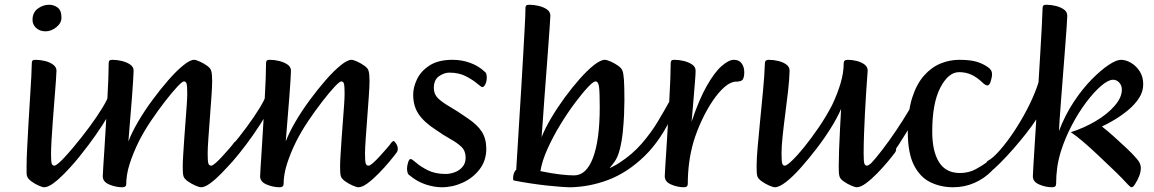

<svg xmlns="http://www.w3.org/2000/svg" viewBox="-20 -776 4863 809"><path d="M172 -644Q148 -644 132.5 -658Q117 -672 117 -692Q117 -723 139 -739.5Q161 -756 187 -756Q207 -756 223 -744Q239 -732 239 -701Q239 -679 217.5 -661.5Q196 -644 172 -644ZM166 13Q159 13 143 6Q127 -1 112 -12Q97 -23 94 -34Q92 -39 92 -49Q92 -59 92 -77Q92 -106 94.5 -153.5Q97 -201 100 -256Q103 -311 106.5 -363Q110 -415 112 -455Q114 -495 114 -510Q114 -517 117 -520.5Q120 -524 129 -524Q149 -524 169.5 -519Q190 -514 204 -503.5Q218 -493 218 -478Q218 -467 215.5 -434Q213 -401 209.5 -356.5Q206 -312 202.5 -266Q199 -220 197 -183Q195 -146 195 -129Q195 -95 198 -86.5Q201 -78 209 -78Q215 -78 228 -89.5Q241 -101 256.5 -117.5Q272 -134 285.5 -150Q299 -166 306 -174Q312 -182 314 -182Q319 -182 325.5 -171Q332 -160 332 -148Q332 -139 327 -132Q316 -117 295.5 -93Q275 -69 251 -44.5Q227 -20 204.5 -3.5Q182 13 166 13Z M254 -52Q249 -47 237.5 -51Q226 -55 217 -61.5Q208 -68 212 -72Q250 -109 287.5 -153.5Q325 -198 357 -241.5Q389 -285 411 -321Q433 -357 438 -376Q441 -387 449.5 -381Q458 -375 463.5 -361Q469 -347 463 -336Q440 -293 411.5 -249Q383 -205 353.5 -166Q324 -127 298 -97Q272 -67 254 -52Z M495 13Q468 13 440.5 1.5Q413 -10 413 -33Q413 -40 415 -71.5Q417 -103 420 -148.5Q423 -194 426 -247Q429 -300 432 -351Q435 -402 436.5 -444Q438 -486 438 -510Q438 -517 441 -520.5Q444 -524 454 -524Q473 -524 493.5 -519Q514 -514 528.5 -504Q543 -494 543 -478Q543 -468 541 -437Q539 -406 536 -365.5Q533 -325 529.5 -285.5Q526 -246 524 -217Q522 -188 521 -180Q535 -217 561.5 -262.5Q588 -308 621.5 -353.5Q655 -399 689 -438Q723 -477 752 -500.5Q781 -524 798 -524Q805 -524 821 -517Q837 -510 852.5 -499Q868 -488 870 -477Q874 -465 874 -434Q874 -412 871 -370.5Q868 -329 864.5 -281.5Q861 -234 858 -192.5Q855 -151 855 -129Q855 -96 858 -87Q861 -78 870 -78Q876 -78 889 -89.5Q902 -101 917.5 -118Q933 -135 946.5 -150.5Q960 -166 966 -175Q973 -182 975 -182Q979 -182 986 -171Q993 -160 993 -149Q993 -139 988 -133Q977 -118 956.5 -93.5Q936 -69 912 -44.5Q888 -20 865.5 -3.5Q843 13 827 13Q820 13 803.5 6Q787 -1 771.5 -12Q756 -23 753 -34Q751 -41 750.5 -51.5Q750 -62 750 -77Q750 -94 752 -125Q754 -156 756.5 -193.5Q759 -231 762 -268Q765 -305 767 -335.5Q769 -366 769 -382Q769 -415 766 -424Q763 -433 755 -433Q748 -433 726.5 -410Q705 -387 675.5 -349Q646 -311 616 -266.5Q586 -222 564 -178Q540 -129 526 -84.5Q512 -40 512 -1Q512 13 495 13Z M917 -52Q912 -47 900.5 -51Q889 -55 880 -61.5Q871 -68 875 -72Q913 -109 950.5 -153.5Q988 -198 1020 -241.5Q1052 -285 1074 -321Q1096 -357 1101 -376Q1104 -387 1112.5 -381Q1121 -375 1126.5 -361Q1132 -347 1126 -336Q1103 -293 1074.5 -249Q1046 -205 1016.5 -166Q987 -127 961 -97Q935 -67 917 -52Z M1158 13Q1131 13 1103.5 1.5Q1076 -10 1076 -33Q1076 -40 1078 -71.5Q1080 -103 1083 -148.5Q1086 -194 1089 -247Q1092 -300 1095 -351Q1098 -402 1099.5 -444Q1101 -486 1101 -510Q1101 -517 1104 -520.5Q1107 -524 1117 -524Q1136 -524 1156.5 -519Q1177 -514 1191.5 -504Q1206 -494 1206 -478Q1206 -468 1204 -437Q1202 -406 1199 -365.5Q1196 -325 1192.5 -285.5Q1189 -246 1187 -217Q1185 -188 1184 -180Q1198 -217 1224.5 -262.5Q1251 -308 1284.5 -353.5Q1318 -399 1352 -438Q1386 -477 1415 -500.5Q1444 -524 1461 -524Q1468 -524 1484 -517Q1500 -510 1515.5 -499Q1531 -488 1533 -477Q1537 -465 1537 -434Q1537 -412 1534 -370.5Q1531 -329 1527.5 -281.5Q1524 -234 1521 -192.5Q1518 -151 1518 -129Q1518 -96 1521 -87Q1524 -78 1533 -78Q1539 -78 1552 -89.5Q1565 -101 1580.5 -118Q1596 -135 1609.5 -150.5Q1623 -166 1629 -175Q1636 -182 1638 -182Q1642 -182 1649 -171Q1656 -160 1656 -149Q1656 -139 1651 -133Q1640 -118 1619.5 -93.5Q1599 -69 1575 -44.5Q1551 -20 1528.5 -3.5Q1506 13 1490 13Q1483 13 1466.5 6Q1450 -1 1434.5 -12Q1419 -23 1416 -34Q1414 -41 1413.5 -51.5Q1413 -62 1413 -77Q1413 -94 1415 -125Q1417 -156 1419.5 -193.5Q1422 -231 1425 -268Q1428 -305 1430 -335.5Q1432 -366 1432 -382Q1432 -415 1429 -424Q1426 -433 1418 -433Q1411 -433 1389.5 -410Q1368 -387 1338.5 -349Q1309 -311 1279 -266.5Q1249 -222 1227 -178Q1203 -129 1189 -84.5Q1175 -40 1175 -1Q1175 13 1158 13Z M1842 13Q1809 13 1773 1Q1737 -11 1706 -37Q1699 -41 1697 -50Q1695 -59 1695 -65Q1695 -77 1699.5 -91.5Q1704 -106 1710 -106Q1716 -106 1734 -90Q1752 -74 1783 -58.5Q1814 -43 1858 -43Q1876 -43 1895.5 -50Q1915 -57 1928.5 -72.5Q1942 -88 1942 -112Q1942 -140 1924.5 -157Q1907 -174 1878 -190Q1849 -206 1815 -230Q1767 -261 1744 -295Q1721 -329 1721 -377Q1721 -409 1737.5 -443Q1754 -477 1790.5 -500.5Q1827 -524 1887 -524Q1926 -524 1961.5 -511Q1997 -498 2022 -474Q2028 -470 2029.5 -463Q2031 -456 2031 -450Q2031 -433 2025 -421Q2019 -409 2012 -409Q2008 -409 1990.5 -424Q1973 -439 1943.5 -454.5Q1914 -470 1873 -470Q1852 -470 1830 -455Q1808 -440 1808 -405Q1808 -379 1825.5 -362Q1843 -345 1875 -326.5Q1907 -308 1950 -278Q1992 -250 2010.5 -220.5Q2029 -191 2029 -149Q2029 -100 2001.5 -63.5Q1974 -27 1931 -7Q1888 13 1842 13Z M2385 13Q2353 13 2287 6Q2221 -1 2147 -15Q2142 -16 2142 -23Q2142 -39 2147 -49.5Q2152 -60 2155 -60Q2157 -93 2160.5 -148Q2164 -203 2168 -270Q2172 -337 2176.5 -408Q2181 -479 2184.5 -545Q2188 -611 2191 -662.5Q2194 -714 2194 -742Q2194 -749 2197 -752.5Q2200 -756 2210 -756Q2230 -756 2250.5 -751Q2271 -746 2285 -736Q2299 -726 2299 -710Q2299 -702 2296.5 -668Q2294 -634 2290.5 -584Q2287 -534 2282.5 -476.5Q2278 -419 2274 -364Q2270 -309 2267 -265Q2264 -221 2262 -198Q2276 -234 2302 -278Q2328 -322 2359.5 -365Q2391 -408 2423 -444Q2455 -480 2483 -502Q2511 -524 2529 -524Q2536 -524 2552.5 -517Q2569 -510 2584.5 -499Q2600 -488 2603 -477Q2607 -468 2609 -439.5Q2611 -411 2611 -352Q2611 -328 2609.5 -292.5Q2608 -257 2604 -218.5Q2600 -180 2591.5 -146.5Q2583 -113 2569 -94Q2532 -42 2487 -14.5Q2442 13 2385 13ZM2399 -37Q2451 -37 2479 -112Q2507 -187 2507 -325Q2507 -388 2504 -410.5Q2501 -433 2489 -433Q2480 -433 2456.5 -408Q2433 -383 2402 -341.5Q2371 -300 2340.5 -250Q2310 -200 2287 -149Q2264 -98 2257 -55Q2305 -45 2340 -41Q2375 -37 2399 -37Z M2376 13Q2364 13 2370 6Q2376 -1 2392.5 -10Q2409 -19 2427.5 -27Q2446 -35 2457 -38Q2534 -54 2589 -89.5Q2644 -125 2683.5 -170.5Q2723 -216 2751.5 -263.5Q2780 -311 2803 -353Q2812 -369 2819 -363.5Q2826 -358 2827 -340.5Q2828 -323 2819 -303Q2767 -187 2695 -117.5Q2623 -48 2541.5 -17.5Q2460 13 2376 13Z M2862 13Q2835 13 2808 1.5Q2781 -10 2781 -33Q2781 -41 2783 -72Q2785 -103 2788 -149Q2791 -195 2794 -247.5Q2797 -300 2800 -351Q2803 -402 2804.5 -444Q2806 -486 2806 -510Q2806 -517 2809 -520.5Q2812 -524 2822 -524Q2841 -524 2861.5 -519Q2882 -514 2896.5 -504Q2911 -494 2911 -478Q2911 -465 2908.5 -434Q2906 -403 2903 -367Q2900 -331 2897.5 -302Q2895 -273 2894 -263Q2925 -356 2958 -414Q2991 -472 3021 -498Q3051 -524 3072 -524Q3094 -524 3105 -509Q3116 -494 3116 -471Q3116 -453 3110.5 -442.5Q3105 -432 3082 -432Q3059 -432 3033.5 -410Q3008 -388 2983 -351Q2958 -314 2937 -269Q2916 -224 2902 -178Q2889 -132 2883.5 -88.5Q2878 -45 2878 -1Q2878 13 2862 13Z M3245 13Q3238 13 3221.5 6Q3205 -1 3189.5 -12Q3174 -23 3171 -34Q3169 -41 3168.5 -51.5Q3168 -62 3168 -77Q3168 -107 3172.5 -157.5Q3177 -208 3183 -269.5Q3189 -331 3195 -393.5Q3201 -456 3203 -510Q3203 -524 3219 -524Q3239 -524 3259.5 -519Q3280 -514 3293.5 -504Q3307 -494 3307 -478Q3306 -440 3300.5 -392Q3295 -344 3288.5 -294.5Q3282 -245 3277.5 -201.5Q3273 -158 3273 -129Q3273 -96 3276 -87Q3279 -78 3287 -78Q3295 -78 3317.5 -99.5Q3340 -121 3369.5 -157.5Q3399 -194 3430 -239.5Q3461 -285 3486 -333Q3508 -379 3521.5 -424Q3535 -469 3535 -510Q3535 -524 3552 -524Q3571 -524 3590.5 -519Q3610 -514 3623 -504Q3636 -494 3636 -478Q3636 -476 3634 -450.5Q3632 -425 3629.5 -385.5Q3627 -346 3624.5 -299.5Q3622 -253 3620.5 -208.5Q3619 -164 3619 -129Q3619 -96 3622 -87Q3625 -78 3633 -78Q3639 -78 3652.5 -89.5Q3666 -101 3681.5 -118Q3697 -135 3710 -150.5Q3723 -166 3730 -175Q3736 -182 3738 -182Q3743 -182 3749.5 -171Q3756 -160 3756 -149Q3756 -139 3751 -133Q3740 -118 3719.5 -93.5Q3699 -69 3675 -44.5Q3651 -20 3628.5 -3.5Q3606 13 3590 13Q3583 13 3566.5 6Q3550 -1 3534.5 -12Q3519 -23 3517 -34Q3515 -41 3514.5 -51.5Q3514 -62 3514 -77Q3514 -102 3515.5 -145Q3517 -188 3519.5 -234Q3522 -280 3524 -317Q3508 -280 3480.5 -236Q3453 -192 3419.5 -148.5Q3386 -105 3353 -68Q3320 -31 3291.5 -9Q3263 13 3245 13Z M3669 -40Q3664 -36 3656.5 -44.5Q3649 -53 3644.5 -65Q3640 -77 3645 -82Q3667 -105 3697 -144Q3727 -183 3756.5 -227Q3786 -271 3808.5 -309Q3831 -347 3837 -370Q3840 -376 3846 -365Q3852 -354 3856 -339Q3860 -324 3857 -318Q3832 -272 3800 -219Q3768 -166 3734 -118.5Q3700 -71 3669 -40Z M3996 13Q3944 13 3900.5 -8Q3857 -29 3831 -80Q3805 -131 3805 -221Q3805 -306 3823.5 -364Q3842 -422 3873.5 -457.5Q3905 -493 3943.5 -508.5Q3982 -524 4022 -524Q4067 -524 4094.5 -516Q4122 -508 4144 -492Q4160 -481 4160 -464Q4160 -451 4154.5 -433.5Q4149 -416 4141 -416Q4132 -416 4120 -428Q4097 -450 4073.5 -461Q4050 -472 4021 -472Q3976 -472 3942 -406.5Q3908 -341 3908 -221Q3908 -139 3936.5 -93Q3965 -47 4025 -47Q4062 -47 4092 -63.5Q4122 -80 4136 -91Q4152 -104 4155 -104Q4160 -104 4163.5 -94Q4167 -84 4167 -74Q4167 -64 4159 -56Q4128 -24 4086 -5.5Q4044 13 3996 13Z M4146 -46Q4140 -41 4137 -53Q4134 -65 4135 -80Q4136 -95 4142 -98Q4164 -110 4193 -143Q4222 -176 4252 -221Q4282 -266 4307.5 -315Q4333 -364 4349 -408.5Q4365 -453 4366 -484Q4367 -500 4373 -490Q4379 -480 4383.5 -453Q4388 -426 4386.5 -390Q4385 -354 4371 -318Q4365 -301 4347 -273.5Q4329 -246 4303.5 -213.5Q4278 -181 4249.5 -148.5Q4221 -116 4194 -89Q4167 -62 4146 -46Z M4413 13Q4386 13 4359 1.5Q4332 -10 4332 -33Q4332 -39 4334 -74Q4336 -109 4339.5 -163Q4343 -217 4347 -282Q4351 -347 4355 -415.5Q4359 -484 4363 -547.5Q4367 -611 4369.5 -662Q4372 -713 4373 -742Q4373 -749 4376 -752.5Q4379 -756 4389 -756Q4408 -756 4428.5 -751Q4449 -746 4463 -736Q4477 -726 4477 -710Q4477 -701 4474.5 -664.5Q4472 -628 4468 -576Q4464 -524 4459.5 -466.5Q4455 -409 4451 -357Q4447 -305 4444.5 -268.5Q4442 -232 4442 -224Q4468 -292 4504.5 -347Q4541 -402 4580 -441.5Q4619 -481 4651.5 -502.5Q4684 -524 4703 -524Q4724 -524 4746 -511Q4768 -498 4782.5 -475Q4797 -452 4797 -421Q4797 -390 4779.5 -363Q4762 -336 4734.5 -313Q4707 -290 4677 -272Q4647 -254 4623 -243Q4644 -227 4673 -201Q4702 -175 4728.5 -150Q4755 -125 4768 -109Q4787 -89 4787 -69Q4787 -52 4780 -34Q4773 -16 4763 -1Q4755 13 4748 13Q4743 13 4732 1Q4726 -6 4706.5 -26Q4687 -46 4659 -72.5Q4631 -99 4601 -127.5Q4571 -156 4542 -180.5Q4513 -205 4492 -219Q4546 -236 4595.5 -265Q4645 -294 4676 -329.5Q4707 -365 4707 -398Q4707 -416 4696 -428Q4685 -440 4670 -440Q4650 -440 4620 -414.5Q4590 -389 4557.5 -346Q4525 -303 4496.5 -249Q4468 -195 4450 -138Q4439 -102 4434.5 -69Q4430 -36 4430 -1Q4430 13 4413 13Z"/></svg>

Font: BriemHand
Style: Regular
Weight: 400
Designer: Gunnlaugur SE Briem, Eben Sorkin
Foundry: Sorkin Type
Version: Version 1.001; ttfautohint (v1.8.4.7-5d5b)